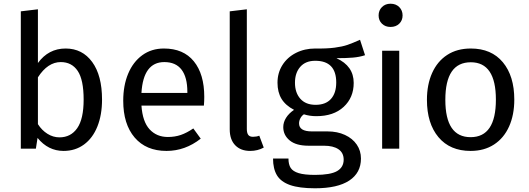

<svg xmlns="http://www.w3.org/2000/svg" viewBox="-20 -800 2844 1033"><path d="M529 -264Q529 -182 504 -119.5Q479 -57 432 -22.5Q385 12 322 12Q239 12 182 -58L173 0H92V-739L184 -750V-461Q241 -539 333 -539Q423 -539 476 -466.5Q529 -394 529 -264ZM430 -264Q430 -371 398 -418.5Q366 -466 307 -466Q237 -466 184 -384V-132Q205 -99 235.5 -80Q266 -61 300 -61Q361 -61 395.5 -110.5Q430 -160 430 -264Z M1077 -232H741Q747 -145 785 -104Q823 -63 883 -63Q921 -63 953 -74Q985 -85 1020 -109L1060 -54Q976 12 876 12Q766 12 704.5 -60Q643 -132 643 -258Q643 -340 669.5 -403.5Q696 -467 745.5 -503Q795 -539 862 -539Q967 -539 1023 -470Q1079 -401 1079 -279Q1079 -256 1077 -232ZM988 -306Q988 -384 957 -425Q926 -466 864 -466Q751 -466 741 -300H988Z M1216 -104V-739L1308 -750V-106Q1308 -85 1315.5 -74.5Q1323 -64 1341 -64Q1360 -64 1375 -70L1399 -6Q1366 12 1326 12Q1275 12 1245.5 -18.5Q1216 -49 1216 -104Z M1944 -503Q1914 -493 1878 -490Q1842 -487 1790 -487Q1883 -445 1883 -354Q1883 -275 1829 -225Q1775 -175 1682 -175Q1646 -175 1615 -185Q1603 -177 1596 -163.5Q1589 -150 1589 -136Q1589 -93 1658 -93H1742Q1795 -93 1836 -74Q1877 -55 1899.5 -22Q1922 11 1922 53Q1922 130 1859 171.5Q1796 213 1675 213Q1590 213 1540.5 195.5Q1491 178 1470 143Q1449 108 1449 53H1532Q1532 85 1544 103.5Q1556 122 1587 131.5Q1618 141 1675 141Q1758 141 1793.5 120.5Q1829 100 1829 59Q1829 22 1801 3Q1773 -16 1723 -16H1640Q1573 -16 1538.5 -44.5Q1504 -73 1504 -116Q1504 -142 1519 -166Q1534 -190 1562 -209Q1516 -233 1494.5 -268.5Q1473 -304 1473 -355Q1473 -408 1499.5 -450Q1526 -492 1572.5 -515.5Q1619 -539 1676 -539Q1738 -538 1780 -543.5Q1822 -549 1849.5 -558.5Q1877 -568 1917 -586ZM1567 -355Q1567 -301 1596 -268.5Q1625 -236 1678 -236Q1732 -236 1760.5 -267.5Q1789 -299 1789 -356Q1789 -473 1676 -473Q1624 -473 1595.5 -440.5Q1567 -408 1567 -355Z M2128 0H2036V-527H2128ZM2146 -717Q2146 -690 2128 -672.5Q2110 -655 2081 -655Q2053 -655 2035 -672.5Q2017 -690 2017 -717Q2017 -744 2035 -762Q2053 -780 2081 -780Q2110 -780 2128 -762Q2146 -744 2146 -717Z M2747 -264Q2747 -182 2719 -119.5Q2691 -57 2638 -22.5Q2585 12 2512 12Q2401 12 2339 -62Q2277 -136 2277 -263Q2277 -345 2305 -407.5Q2333 -470 2386 -504.5Q2439 -539 2513 -539Q2624 -539 2685.5 -465Q2747 -391 2747 -264ZM2376 -263Q2376 -62 2512 -62Q2648 -62 2648 -264Q2648 -465 2513 -465Q2376 -465 2376 -263Z"/></svg>

Font: Fira GO
Style: Regular
Weight: 400
Designer: Carrois Corporate
Foundry: Carrois Corporate GbR
Version: Version 0.300